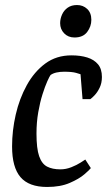

<svg xmlns="http://www.w3.org/2000/svg" viewBox="-20 -733 426 763"><path d="M167 10Q95 10 61.5 -29Q28 -68 28 -151Q28 -214 42.5 -277.5Q57 -341 86.5 -394.5Q116 -448 160 -480.5Q204 -513 264 -513Q300 -513 327 -504.5Q354 -496 369.5 -477.5Q385 -459 385 -427Q385 -403 376 -384.5Q367 -366 356 -354.5Q345 -343 339 -339H308L300 -438Q298 -439 282 -443.5Q266 -448 235 -448Q219 -448 205 -445Q191 -442 181 -435Q177 -430 168 -410Q159 -390 149 -358.5Q139 -327 132 -287Q125 -247 125 -202Q125 -143 135.5 -112.5Q146 -82 167 -71Q188 -60 220 -60Q242 -60 263.5 -68.5Q285 -77 300.5 -87Q316 -97 319 -99L341 -65Q336 -58 315 -40Q294 -22 257 -6Q220 10 167 10ZM276 -584Q251 -584 235 -600.5Q219 -617 219 -641Q219 -658 226.5 -675Q234 -692 249 -702.5Q264 -713 286 -713Q310 -713 326.5 -697.5Q343 -682 343 -654Q343 -628 326.5 -606Q310 -584 276 -584Z"/></svg>

Font: Faustina Light Medium
Style: Italic
Weight: 500
Italic angle: -8°
Version: Version 1.200